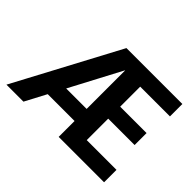

<svg xmlns="http://www.w3.org/2000/svg" viewBox="-139 -957 1214 1214"><g transform="rotate(45 468.5 -350.0)"><path d="M17 0 390 -700H890V-589H624V-410H860V-303H624V-111H890V0H484V-594H483L169 0ZM156 -142 210 -250H548L557 -142Z"/></g></svg>

Font: DM Sans 28pt ExtraBold
Style: Regular
Weight: 800
Version: Version 4.004;gftools[0.9.30]